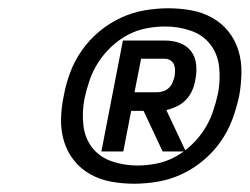

<svg xmlns="http://www.w3.org/2000/svg" viewBox="-20 -920 604 464"><path d="M225 -554 277 -822H379Q398 -822 414.5 -816Q431 -810 441.5 -796.5Q452 -783 454 -764.5Q456 -746 452 -727Q450 -714 444.5 -701.5Q439 -689 429.5 -679Q420 -669 407.5 -663Q395 -657 382 -654L429 -554H373L327 -652H297L278 -554ZM359 -697Q367 -697 374.5 -699.5Q382 -702 388 -707.5Q394 -713 397 -720.5Q400 -728 402 -736Q403 -743 403 -750.5Q403 -758 400.5 -764Q398 -770 392 -774Q386 -778 379 -778H321L305 -697ZM304 -476Q276 -476 248.5 -481Q221 -486 198 -499Q175 -512 159 -532Q143 -552 135 -577.5Q127 -603 127.5 -631.5Q128 -660 134 -688Q139 -716 149.5 -744.5Q160 -773 178 -798.5Q196 -824 220 -844Q244 -864 272 -877Q300 -890 329.5 -895Q359 -900 387 -900Q415 -900 442.5 -895Q470 -890 493 -877Q516 -864 532 -844Q548 -824 556 -798.5Q564 -773 563.5 -744.5Q563 -716 558 -688Q552 -660 541.5 -631.5Q531 -603 513 -577.5Q495 -552 471 -532Q447 -512 419 -499Q391 -486 361.5 -481Q332 -476 304 -476ZM312 -520Q334 -520 357.5 -524.5Q381 -529 402.5 -540.5Q424 -552 442.5 -569.5Q461 -587 474 -607.5Q487 -628 494.5 -650Q502 -672 507 -695Q513 -727 509.5 -758.5Q506 -790 488 -813Q470 -836 440.5 -846Q411 -856 379 -856Q357 -856 333.5 -851.5Q310 -847 288.5 -835.5Q267 -824 248.5 -806.5Q230 -789 217 -768.5Q204 -748 196.5 -726Q189 -704 184 -681Q178 -649 181.5 -617.5Q185 -586 203 -563Q221 -540 250.5 -530Q280 -520 312 -520Z"/></svg>

Font: Lode Term
Style: Bold Italic
Weight: 700
Italic angle: -11°
Monospace: yes
Designer: Belleve Invis
Foundry: Belleve Invis
Version: Version 29.2.0